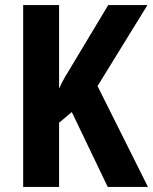

<svg xmlns="http://www.w3.org/2000/svg" viewBox="-20 -734 601 754"><path d="M561 0H403L262 -294L212 -252V0H71V-714H212V-386Q221 -407 235.5 -432Q250 -457 268 -486L405 -714H559L363 -396Z"/></svg>

Font: Noto Sans Khmer UI Condensed
Style: Bold
Weight: 700
Width: 3
Designer: Danh Hong and the Monotype Design Team
Foundry: Monotype Imaging Inc.
Version: Version 2.002; ttfautohint (v1.8.4.7-5d5b)